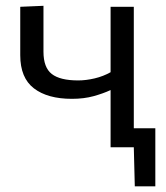

<svg xmlns="http://www.w3.org/2000/svg" viewBox="-20 -520 587 678"><path d="M370.5 0V-202Q345 -190 310.8 -180.5Q276.5 -171 234 -171Q148 -171 99.8 -208Q51.5 -245 51.5 -325V-496L133.5 -499.5V-337.5Q133.5 -281.5 162.8 -258.8Q192 -236 256 -236Q283.5 -236 314.2 -243.2Q345 -250.5 370.5 -265V-496H452.5V-67H528.5V138H456L452.5 0Z"/></svg>

Font: Heraclito
Style: Regular
Weight: 400
Designer: Kostas Bartsokas (font) & Cristiano Sobral (main changes)
Foundry: Kostas Bartsokas (font) & Cristiano Sobral (main changes)
Version: Version 1.00;July 8, 2020;FontCreator 13.0.0.2655 64-bit